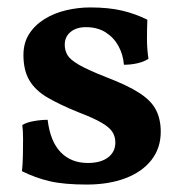

<svg xmlns="http://www.w3.org/2000/svg" viewBox="-20 -487 489 516"><path d="M376 -434Q375 -409 375 -382Q375 -355 379 -329Q367 -321 349.5 -317Q332 -313 313 -313Q311 -340 298.5 -363Q286 -386 264 -400Q242 -414 211 -414Q185 -414 169.5 -401Q154 -388 154 -367Q154 -352 161 -339.5Q168 -327 192 -313Q216 -299 267 -279Q322 -258 354 -237.5Q386 -217 399 -192Q412 -167 412 -133Q412 -89 387 -57Q362 -25 317 -8Q272 9 213 9Q152 9 113.5 0Q75 -9 39 -27Q41 -44 41.5 -67Q42 -90 42 -112.5Q42 -135 40 -151Q51 -158 70.5 -161.5Q90 -165 108 -165Q115 -107 143 -78Q171 -49 216 -49Q251 -49 270.5 -64Q290 -79 290 -104Q290 -120 282 -132.5Q274 -145 252.5 -157.5Q231 -170 189 -186Q140 -206 107.5 -225Q75 -244 59 -271Q43 -298 43 -339Q43 -372 58.5 -396Q74 -420 100 -436Q126 -452 158 -459.5Q190 -467 222 -467Q272 -467 308 -458.5Q344 -450 376 -434Z"/></svg>

Font: Vollkorn SemiBold
Style: Regular
Weight: 600
Designer: Friedrich Althausen
Foundry: Friedrich Althausen
Version: Version 5.000